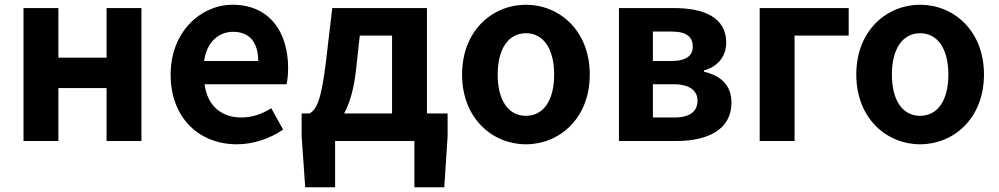

<svg xmlns="http://www.w3.org/2000/svg" viewBox="-20 -594 4210 809"><path d="M79 0H226V-223H429V0H576V-560H429V-351H226V-560H79Z M978 14C1047 14 1118 -10 1173 -48L1123 -138C1083 -113 1043 -99 997 -99C914 -99 854 -147 842 -239H1187C1191 -252 1194 -279 1194 -307C1194 -461 1114 -574 960 -574C827 -574 699 -461 699 -280C699 -95 821 14 978 14ZM840 -337C851 -418 903 -460 962 -460C1034 -460 1068 -412 1068 -337Z M1480 -299 1496 -444H1632V-116H1430C1453 -158 1471 -217 1480 -299ZM1392 0H1726V195H1852L1866 -20V-116H1779V-560H1380L1353 -331C1333 -166 1312 -131 1284 -116H1251V-20L1266 195H1392Z M2196 14C2336 14 2465 -94 2465 -280C2465 -466 2336 -574 2196 -574C2056 -574 1927 -466 1927 -280C1927 -94 2056 14 2196 14ZM2196 -106C2120 -106 2077 -174 2077 -280C2077 -385 2120 -454 2196 -454C2272 -454 2315 -385 2315 -280C2315 -174 2272 -106 2196 -106Z M2588 0H2832C2960 0 3062 -47 3062 -161C3062 -238 3014 -276 2946 -292V-297C3010 -315 3040 -362 3040 -414C3040 -522 2944 -560 2820 -560H2588ZM2731 -337V-461H2811C2873 -461 2899 -438 2899 -398C2899 -360 2873 -337 2808 -337ZM2731 -99V-239H2820C2888 -239 2919 -210 2919 -170C2919 -127 2890 -99 2823 -99Z M3181 0H3328V-444H3556V-560H3181Z M3857 14C3997 14 4126 -94 4126 -280C4126 -466 3997 -574 3857 -574C3717 -574 3588 -466 3588 -280C3588 -94 3717 14 3857 14ZM3857 -106C3781 -106 3738 -174 3738 -280C3738 -385 3781 -454 3857 -454C3933 -454 3976 -385 3976 -280C3976 -174 3933 -106 3857 -106Z"/></svg>

Font: Noto Sans HK
Style: Bold
Weight: 700
Designer: Ryoko NISHIZUKA 西塚涼子 (kana, bopomofo & ideographs); Paul D. Hunt (Latin, Greek & Cyrillic); Sandoll Communications 산돌커뮤니
Foundry: Adobe
Version: Version 2.002;hotconv 1.0.116;makeotfexe 2.5.65601